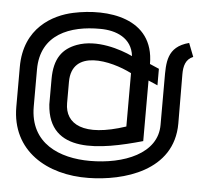

<svg xmlns="http://www.w3.org/2000/svg" viewBox="-49 -638 824 764"><g transform="rotate(5 363.0 -256.0)"><path d="M599 -162C600 -46 466 6 331 6C211 6 90 -42 90 -190V-338C90 -479 207 -522 327 -521C390 -521 454 -496 462 -424C413 -447 317 -478 239 -449C183 -428 151 -388 151 -305V-204C164 -7 370 -44 536 -91V-333L573 -317V-383L536 -399C536 -583 349 -604 214 -575C134 -558 21 -499 21 -342V-183C21 -7 166 77 332 74C470 72 669 18 669 -173L668 -370C668 -402 675 -430 705 -442L684 -496C596 -473 599 -409 599 -341ZM464 -143C296 -87 221 -132 221 -215V-300C221 -433 380 -399 464 -356Z"/></g></svg>

Font: Advent Pro
Style: Medium
Weight: 500
Designer: Andreas Kalpakidis
Foundry: Andreas Kalpakidis
Version: Version 2.002 2008